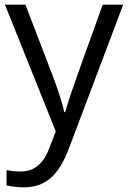

<svg xmlns="http://www.w3.org/2000/svg" viewBox="-20 -555 544 815"><path d="M1 -535.2H87.9L205.1 -230Q243.7 -125.5 252.9 -79.1H256.8Q263.2 -104 283.4 -164.3Q303.7 -224.6 416 -535.2H502.9L272.9 74.2Q238.8 164.6 193.1 202.4Q147.5 240.2 81.1 240.2Q43.9 240.2 7.8 231.9V167Q34.7 172.9 67.9 172.9Q151.4 172.9 187 79.1L216.8 2.9Z"/></svg>

Font: f04114697
Style: Regular
Weight: 400
Foundry: Ascender Corporation
Version: Version 1.10